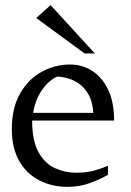

<svg xmlns="http://www.w3.org/2000/svg" viewBox="-20 -715 509 747"><path d="M243 12Q181 12 131.5 -14Q82 -40 54 -90Q26 -140 26 -212Q26 -295 58 -351Q90 -407 142 -435.5Q194 -464 253 -464Q300 -464 338.5 -439.5Q377 -415 400.5 -366.5Q424 -318 424 -246H105Q105 -168 129.5 -123.5Q154 -79 193.5 -61Q233 -43 276 -43Q315 -43 345 -51Q375 -59 400 -70V-35Q369 -17 329 -2.5Q289 12 243 12ZM109 -276H343Q340 -321 323.5 -349Q307 -377 284.5 -391.5Q262 -406 239.5 -411.5Q217 -417 202 -417Q168 -401 142.5 -363.5Q117 -326 109 -276ZM309 -507 121 -645 177 -695 349 -507Z"/></svg>

Font: Belleza
Style: Regular
Weight: 400
Designer: Eduardo Rodriguez Tunni
Foundry: Eduardo Rodriguez Tunni
Version: Version 1.003; ttfautohint (v1.8.4.7-5d5b)